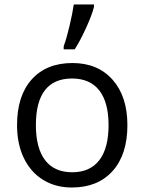

<svg xmlns="http://www.w3.org/2000/svg" viewBox="-20 -826 644 856"><path d="M548 -268Q548 -137 482 -63.5Q416 10 300 10Q228 10 172.5 -24Q117 -58 86.5 -121Q56 -184 56 -268Q56 -399 121.5 -472Q187 -545 303 -545Q416 -545 482 -470.5Q548 -396 548 -268ZM140 -268Q140 -166 181 -112Q222 -58 302 -58Q381 -58 422.5 -111.5Q464 -165 464 -268Q464 -370 422.5 -423Q381 -476 301 -476Q221 -476 180.5 -424Q140 -372 140 -268ZM264 -620Q277 -655 290 -710.5Q303 -766 309 -806H399V-795Q390 -759 363.5 -701Q337 -643 313 -606H264Z"/></svg>

Font: Stephens Clock
Style: Regular
Weight: 400
Designer: Peter Wiegel (catfonts.de) with slight modifications by DT1.org
Version: Version 0.9.1